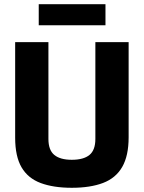

<svg xmlns="http://www.w3.org/2000/svg" viewBox="-20 -880 683 912"><path d="M321 12Q234 12 173.5 -10.5Q113 -33 82.5 -85Q52 -137 52 -226V-680H210V-220Q210 -167 238 -144Q266 -121 321 -121Q377 -121 405 -144Q433 -167 433 -220V-680H591V-228Q591 -140 560.5 -87Q530 -34 469.5 -11Q409 12 321 12ZM164 -760V-860H481V-760Z"/></svg>

Font: Cairo ExtraBold
Style: Regular
Weight: 800
Designer: Mohamed Gaber, Accademia di Belle Arti di Urbino
Foundry: Kief Type Foundry, Accademia di Belle Arti di Urbino
Version: Version 3.117